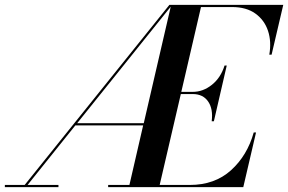

<svg xmlns="http://www.w3.org/2000/svg" viewBox="-50 -770 1186 790"><path d="M-30 -9H51.5L647 -750H1115.5L1067.5 -545H1058Q1067.5 -598.5 1052.8 -643Q1038 -687.5 1000.8 -714.2Q963.5 -741 905 -741H777L696 -392H743Q785.5 -392 822 -421.2Q858.5 -450.5 874 -500.5H883L830 -271H821Q827.5 -321.5 806.5 -352.2Q785.5 -383 743 -383H694L607 -9H731Q833.5 -9 900.5 -69.5Q967.5 -130 994 -225H1003.5L951 0H395V-9H482.5L539 -254H260L63.5 -9H190.5V0H-30ZM267.5 -263H541.5L652.5 -742.5Z"/></svg>

Font: Bodoni* 24pt Medium
Style: Italic
Weight: 500
Italic angle: -13°
Version: Version 2.3